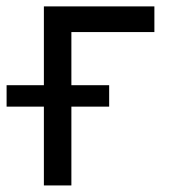

<svg xmlns="http://www.w3.org/2000/svg" viewBox="-57 -565 536 585"><path d="M413.4 -545.5V-467.3H160.5V0H76.7V-545.5ZM-36.9 -240.1V-305.4H275.6V-240.1Z"/></svg>

Font: Inter UI
Style: Regular
Weight: 400
Designer: Rasmus Andersson
Foundry: rsms
Version: 3.2;8d6f07862